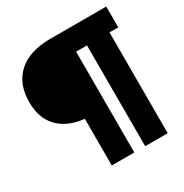

<svg xmlns="http://www.w3.org/2000/svg" viewBox="-161 -820 909 948"><g transform="rotate(-30 293.0 -346.5)"><path d="M249.8 -263.7Q135.3 -263.7 72.3 -318Q9.3 -372.4 9.3 -474.4Q9.3 -578.1 73.2 -635.7Q137.1 -693.4 255.9 -693.4ZM206.1 0V-627.9H334.5V0ZM396.5 0V-693.4H524.9V0ZM246.1 -574.7 247.6 -693.4H574.7V-574.7Z"/></g></svg>

Font: Cascadia Mono PL
Style: Regular
Weight: 400
Monospace: yes
Designer: Aaron Bell
Foundry: Saja Typeworks
Version: Version 2102.003